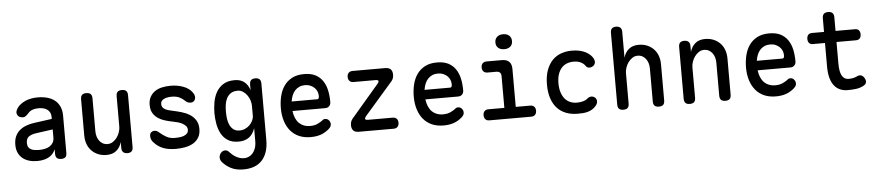

<svg xmlns="http://www.w3.org/2000/svg" viewBox="-51 -1121 7902 1727"><g transform="rotate(-5 3900.0 -257.0)"><path d="M410 -356V-375Q410 -398 401 -414.5Q392 -431 377.5 -441.5Q363 -452 343 -457Q323 -462 301 -462Q268 -462 245 -453.5Q222 -445 206 -427Q199 -419 192.5 -413Q186 -407 180.5 -402.5Q175 -398 168.5 -395.5Q162 -393 154 -393Q119 -393 105 -416.5Q91 -440 106 -467Q119 -492 140.5 -509.5Q162 -527 188 -538.5Q214 -550 243.5 -555Q273 -560 301 -560Q346 -560 385 -549.5Q424 -539 452.5 -517Q481 -495 497.5 -460Q514 -425 514 -376V-41Q514 -14 502 -2Q490 10 463.5 10Q437 10 424.5 -2.5Q412 -15 412 -41V-82Q405 -65 393 -48.5Q381 -32 361.5 -19Q342 -6 313.5 2Q285 10 247 10Q207 10 173.5 0Q140 -10 115.5 -30Q91 -50 77 -80.5Q63 -111 63 -152Q63 -198 78 -230Q93 -262 118.5 -283Q144 -304 178 -316.5Q212 -329 250 -334ZM410 -261 259 -240Q217 -234 192.5 -217Q168 -200 168 -159Q168 -136 176.5 -122Q185 -108 200 -100.5Q215 -93 234.5 -90.5Q254 -88 276 -88Q302 -88 326.5 -93.5Q351 -99 369.5 -111Q388 -123 399 -142Q410 -161 410 -187Z M1009 -234V-508Q1009 -535 1021.5 -547.5Q1034 -560 1061 -560Q1087 -560 1099.5 -547.5Q1112 -535 1112 -508V-41Q1112 -15 1099.5 -2.5Q1087 10 1062 10Q1037 10 1023.5 -2.5Q1010 -15 1010 -41V-95Q996 -46 962 -18Q928 10 874 10Q832 10 798 -4Q764 -18 739 -43.5Q714 -69 701 -104.5Q688 -140 688 -183V-508Q688 -535 700.5 -547.5Q713 -560 739 -560Q766 -560 778.5 -547.5Q791 -535 791 -508V-210Q791 -186 797.5 -164Q804 -142 816.5 -125Q829 -108 847.5 -97.5Q866 -87 892 -87Q918 -87 939.5 -101.5Q961 -116 976.5 -137.5Q992 -159 1000.5 -185Q1009 -211 1009 -234Z M1501 10Q1470 10 1441.5 6Q1413 2 1388.5 -7Q1364 -16 1342 -31Q1320 -46 1300 -69Q1289 -80 1283.5 -94.5Q1278 -109 1278 -124Q1278 -148 1291 -158.5Q1304 -169 1320 -169Q1331 -169 1340.5 -165Q1350 -161 1361 -151Q1392 -124 1423.5 -106.5Q1455 -89 1500 -89Q1517 -89 1538.5 -91Q1560 -93 1578 -99.5Q1596 -106 1608.5 -118.5Q1621 -131 1621 -152Q1621 -172 1608.5 -186Q1596 -200 1578 -210Q1560 -220 1538.5 -226Q1517 -232 1500 -235Q1465 -242 1429 -252Q1393 -262 1364 -280.5Q1335 -299 1316.5 -328.5Q1298 -358 1298 -404Q1298 -446 1314 -475.5Q1330 -505 1357 -524Q1384 -543 1421 -551.5Q1458 -560 1500 -560Q1564 -560 1617 -539.5Q1670 -519 1697 -479Q1704 -469 1707.5 -459Q1711 -449 1711 -439Q1711 -419 1699.5 -406Q1688 -393 1667 -393Q1656 -393 1644 -397Q1632 -401 1621 -412Q1600 -433 1572.5 -447Q1545 -461 1500 -461Q1479 -461 1461.5 -457.5Q1444 -454 1430.5 -447Q1417 -440 1409.5 -429.5Q1402 -419 1402 -403Q1402 -385 1411 -373Q1420 -361 1435 -353.5Q1450 -346 1467.5 -341.5Q1485 -337 1500 -334Q1538 -326 1578 -314.5Q1618 -303 1650.5 -283Q1683 -263 1704 -231Q1725 -199 1725 -151Q1725 -105 1706.5 -74Q1688 -43 1657 -24.5Q1626 -6 1585.5 2Q1545 10 1501 10Z M2216 -115Q2207 -87 2193 -66.5Q2179 -46 2160 -32.5Q2141 -19 2117.5 -12.5Q2094 -6 2067 -6Q2007 -6 1969 -31Q1931 -56 1910 -95.5Q1889 -135 1880.5 -184Q1872 -233 1872 -279Q1872 -327 1880.5 -376.5Q1889 -426 1911.5 -467Q1934 -508 1974.5 -534Q2015 -560 2079 -560Q2132 -560 2166 -532.5Q2200 -505 2214 -457V-508Q2214 -535 2226.5 -547.5Q2239 -560 2265 -560Q2291 -560 2303.5 -547.5Q2316 -535 2316 -508V0Q2316 63 2300 109.5Q2284 156 2254 187Q2224 218 2182 232.5Q2140 247 2089 247Q2022 247 1976 223Q1930 199 1899 162Q1891 152 1887.5 142Q1884 132 1884 122Q1884 113 1887.5 102Q1891 91 1898.5 82Q1906 73 1916 67.5Q1926 62 1938 62Q1948 62 1956.5 66Q1965 70 1973 79Q1984 91 1998 103.5Q2012 116 2028.5 125.5Q2045 135 2064 141Q2083 147 2103 147Q2122 147 2142.5 139Q2163 131 2179 113.5Q2195 96 2205.5 68.5Q2216 41 2216 0ZM2084 -105Q2111 -105 2134.5 -115.5Q2158 -126 2175.5 -143.5Q2193 -161 2203.5 -183Q2214 -205 2214 -228V-316Q2214 -339 2206 -365Q2198 -391 2182.5 -412.5Q2167 -434 2145.5 -448.5Q2124 -463 2098 -463Q2058 -463 2034 -446Q2010 -429 1997 -403Q1984 -377 1980 -345.5Q1976 -314 1976 -284Q1976 -253 1980 -221.5Q1984 -190 1996 -164Q2008 -138 2029 -121.5Q2050 -105 2084 -105Z M2859 -141Q2880 -141 2893 -125.5Q2906 -110 2906 -91Q2906 -80 2901.5 -70.5Q2897 -61 2883 -48Q2867 -34 2849 -23Q2831 -12 2810 -4.5Q2789 3 2765.5 6.5Q2742 10 2716 10Q2657 10 2611.5 -10Q2566 -30 2535 -67Q2504 -104 2487.5 -156Q2471 -208 2471 -272Q2471 -328 2483.5 -380.5Q2496 -433 2524 -473Q2552 -513 2596.5 -536.5Q2641 -560 2706 -560Q2767 -560 2807.5 -539Q2848 -518 2873 -481Q2898 -444 2908.5 -395Q2919 -346 2919 -289Q2919 -267 2905.5 -252.5Q2892 -238 2869 -238H2573Q2578 -200 2590.5 -172Q2603 -144 2622 -126Q2641 -108 2665.5 -99Q2690 -90 2718 -90Q2761 -90 2788 -103.5Q2815 -117 2830 -128Q2838 -136 2844.5 -138.5Q2851 -141 2859 -141ZM2573 -324H2806Q2811 -324 2816 -329.5Q2821 -335 2821 -353Q2821 -373 2813.5 -392Q2806 -411 2791 -426Q2776 -441 2754.5 -450.5Q2733 -460 2706 -460Q2677 -460 2654 -450Q2631 -440 2614.5 -422Q2598 -404 2588 -379.5Q2578 -355 2573 -324Z M3152 0Q3118 0 3102 -16.5Q3086 -33 3086 -65Q3086 -82 3091 -96.5Q3096 -111 3107 -124L3357 -416Q3362 -423 3365 -428Q3368 -433 3368 -437Q3368 -443 3361.5 -446.5Q3355 -450 3341 -450H3143Q3120 -450 3107 -463.5Q3094 -477 3094 -500Q3094 -523 3107 -536.5Q3120 -550 3143 -550H3437Q3471 -550 3487 -533.5Q3503 -517 3503 -485Q3503 -468 3498 -453Q3493 -438 3482 -426L3228 -134Q3223 -127 3220 -121.5Q3217 -116 3217 -112Q3217 -107 3223.5 -103.5Q3230 -100 3243 -100H3466Q3489 -100 3501.5 -86.5Q3514 -73 3514 -50Q3514 -27 3501.5 -13.5Q3489 0 3466 0Z M4059 -141Q4080 -141 4093 -125.5Q4106 -110 4106 -91Q4106 -80 4101.5 -70.5Q4097 -61 4083 -48Q4067 -34 4049 -23Q4031 -12 4010 -4.5Q3989 3 3965.5 6.5Q3942 10 3916 10Q3857 10 3811.5 -10Q3766 -30 3735 -67Q3704 -104 3687.5 -156Q3671 -208 3671 -272Q3671 -328 3683.5 -380.5Q3696 -433 3724 -473Q3752 -513 3796.5 -536.5Q3841 -560 3906 -560Q3967 -560 4007.5 -539Q4048 -518 4073 -481Q4098 -444 4108.5 -395Q4119 -346 4119 -289Q4119 -267 4105.5 -252.5Q4092 -238 4069 -238H3773Q3778 -200 3790.5 -172Q3803 -144 3822 -126Q3841 -108 3865.5 -99Q3890 -90 3918 -90Q3961 -90 3988 -103.5Q4015 -117 4030 -128Q4038 -136 4044.5 -138.5Q4051 -141 4059 -141ZM3773 -324H4006Q4011 -324 4016 -329.5Q4021 -335 4021 -353Q4021 -373 4013.5 -392Q4006 -411 3991 -426Q3976 -441 3954.5 -450.5Q3933 -460 3906 -460Q3877 -460 3854 -450Q3831 -440 3814.5 -422Q3798 -404 3788 -379.5Q3778 -355 3773 -324Z M4708 -100Q4731 -100 4743.5 -86.5Q4756 -73 4756 -50Q4756 -27 4743.5 -13.5Q4731 0 4708 0H4330Q4307 0 4294.5 -13.5Q4282 -27 4282 -50Q4282 -73 4294.5 -86.5Q4307 -100 4330 -100H4474V-386Q4474 -408 4463 -419Q4452 -430 4430 -430H4351Q4328 -430 4315 -443.5Q4302 -457 4302 -480Q4302 -503 4315 -516.5Q4328 -530 4351 -530H4488Q4533 -530 4555 -508Q4577 -486 4577 -441V-100ZM4520 -626Q4485 -626 4465 -644Q4445 -662 4445 -693Q4445 -724 4465 -742.5Q4485 -761 4520 -761Q4555 -761 4575 -742.5Q4595 -724 4595 -693Q4595 -662 4575 -644Q4555 -626 4520 -626Z M4874 -275Q4874 -351 4894 -405Q4914 -459 4947.5 -493.5Q4981 -528 5026.5 -544Q5072 -560 5122 -560Q5162 -560 5193 -553Q5224 -546 5247.5 -533.5Q5271 -521 5287 -506Q5303 -491 5312 -475Q5325 -450 5320 -431Q5315 -412 5297 -402Q5279 -392 5261.5 -395Q5244 -398 5235 -413Q5223 -432 5196.5 -446Q5170 -460 5130 -460Q5097 -460 5069 -449Q5041 -438 5021 -415.5Q5001 -393 4989.5 -359Q4978 -325 4978 -278Q4978 -231 4989.5 -195.5Q5001 -160 5021 -136.5Q5041 -113 5069 -101.5Q5097 -90 5128 -90Q5155 -90 5181.5 -96.5Q5208 -103 5225 -118Q5239 -131 5258 -133Q5277 -135 5295 -121Q5301 -115 5305.5 -106.5Q5310 -98 5310 -88Q5310 -78 5306 -67Q5302 -56 5292 -45Q5277 -27 5258 -16Q5239 -5 5218 1Q5197 7 5174 8.5Q5151 10 5127 10Q5071 10 5025 -7Q4979 -24 4945.5 -58.5Q4912 -93 4893 -147Q4874 -201 4874 -275Z M5591 -316V-42Q5591 -15 5578.5 -2.5Q5566 10 5539 10Q5513 10 5500.5 -2.5Q5488 -15 5488 -42V-689Q5488 -715 5500.5 -727.5Q5513 -740 5538 -740Q5563 -740 5576.5 -727.5Q5590 -715 5590 -689V-455Q5604 -504 5638 -532Q5672 -560 5726 -560Q5768 -560 5802 -546Q5836 -532 5861 -506.5Q5886 -481 5899 -445.5Q5912 -410 5912 -367V-42Q5912 -15 5899.5 -2.5Q5887 10 5861 10Q5834 10 5821.5 -2.5Q5809 -15 5809 -42V-340Q5809 -364 5802.5 -386Q5796 -408 5783.5 -425Q5771 -442 5752.5 -452.5Q5734 -463 5708 -463Q5682 -463 5660.5 -448.5Q5639 -434 5623.5 -412.5Q5608 -391 5599.5 -365Q5591 -339 5591 -316Z M6191 -316V-42Q6191 -15 6178.5 -2.5Q6166 10 6139 10Q6113 10 6100.5 -2.5Q6088 -15 6088 -42V-509Q6088 -535 6100.5 -547.5Q6113 -560 6138 -560Q6163 -560 6176.5 -547.5Q6190 -535 6190 -509V-455Q6204 -504 6238 -532Q6272 -560 6326 -560Q6368 -560 6402 -546Q6436 -532 6461 -506.5Q6486 -481 6499 -445.5Q6512 -410 6512 -367V-42Q6512 -15 6499.5 -2.5Q6487 10 6461 10Q6434 10 6421.5 -2.5Q6409 -15 6409 -42V-340Q6409 -364 6402.5 -386Q6396 -408 6383.5 -425Q6371 -442 6352.5 -452.5Q6334 -463 6308 -463Q6282 -463 6260.5 -448.5Q6239 -434 6223.5 -412.5Q6208 -391 6199.5 -365Q6191 -339 6191 -316Z M7059 -141Q7080 -141 7093 -125.5Q7106 -110 7106 -91Q7106 -80 7101.5 -70.5Q7097 -61 7083 -48Q7067 -34 7049 -23Q7031 -12 7010 -4.5Q6989 3 6965.5 6.5Q6942 10 6916 10Q6857 10 6811.5 -10Q6766 -30 6735 -67Q6704 -104 6687.5 -156Q6671 -208 6671 -272Q6671 -328 6683.5 -380.5Q6696 -433 6724 -473Q6752 -513 6796.5 -536.5Q6841 -560 6906 -560Q6967 -560 7007.5 -539Q7048 -518 7073 -481Q7098 -444 7108.5 -395Q7119 -346 7119 -289Q7119 -267 7105.5 -252.5Q7092 -238 7069 -238H6773Q6778 -200 6790.5 -172Q6803 -144 6822 -126Q6841 -108 6865.5 -99Q6890 -90 6918 -90Q6961 -90 6988 -103.5Q7015 -117 7030 -128Q7038 -136 7044.5 -138.5Q7051 -141 7059 -141ZM6773 -324H7006Q7011 -324 7016 -329.5Q7021 -335 7021 -353Q7021 -373 7013.5 -392Q7006 -411 6991 -426Q6976 -441 6954.5 -450.5Q6933 -460 6906 -460Q6877 -460 6854 -450Q6831 -440 6814.5 -422Q6798 -404 6788 -379.5Q6778 -355 6773 -324Z M7677 -530Q7701 -530 7712.5 -516.5Q7724 -503 7724 -480Q7724 -457 7712.5 -443.5Q7701 -430 7677 -430H7502V-234Q7502 -161 7522 -125.5Q7542 -90 7582 -90Q7601 -90 7619 -93Q7637 -96 7658 -106Q7680 -117 7697 -111Q7714 -105 7726 -84Q7739 -62 7734 -44Q7729 -26 7708 -16Q7677 1 7641.5 5.5Q7606 10 7565 10Q7527 10 7496 -3.5Q7465 -17 7443 -45Q7421 -73 7409.5 -116Q7398 -159 7398 -218V-430H7289Q7266 -430 7254.5 -443.5Q7243 -457 7243 -480Q7243 -503 7254.5 -516.5Q7266 -530 7290 -530H7398V-653Q7398 -680 7411 -692.5Q7424 -705 7450 -705Q7476 -705 7489 -692.5Q7502 -680 7502 -653V-530Z"/></g></svg>

Font: Maple Mono Normal NL Medium
Style: Regular
Weight: 500
Monospace: yes
Designer: subframe7536
Version: Version 7.000